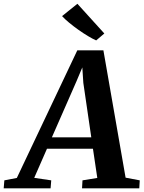

<svg xmlns="http://www.w3.org/2000/svg" viewBox="-94 -1018 776 1038"><path d="M-74 0 -70.5 -43 -3 -56 324 -746H465L585 -57.5L661.5 -43L659 0H349.5L352 -43L432 -56L408.5 -214H160L91 -56.5L183 -43L179.5 0ZM186.5 -275.5H399.5L356.5 -570L351 -653.5L319 -577.5ZM426 -799.5Q407.5 -807.5 382 -822.8Q356.5 -838 329.8 -857Q303 -876 279.5 -895.5Q256 -915 241.5 -931L324.5 -997.5L470 -837Z"/></svg>

Font: Merriweather 36pt
Style: Bold Italic
Weight: 700
Italic angle: -7.8°
Version: Version 2.101